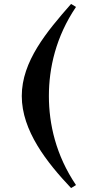

<svg xmlns="http://www.w3.org/2000/svg" viewBox="-20 -736 434 970"><path d="M364 -701 339 -716C216 -576 90 -426 90 -251C90 -76 216 84 339 214L364 199C262 48 227 -110 227 -251C227 -392 262 -550 364 -701Z"/></svg>

Font: Ortica Linear
Style: Bold
Weight: 700
Designer: Benedetta Bovani
Foundry: Collletttivo
Version: Version 2.000;Glyphs 3.1.2 (3151)